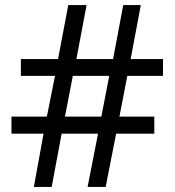

<svg xmlns="http://www.w3.org/2000/svg" viewBox="-20 -734 686 754"><path d="M480 -436 449 -276H586V-209H436L395 0H324L365 -209H222L183 0H113L151 -209H25V-276H164L196 -436H62V-502H208L248 -714H320L280 -502H424L464 -714H533L493 -502H620V-436ZM235 -276H378L409 -436H266Z"/></svg>

Font: Noto Sans Old Turkic
Style: Regular
Weight: 400
Designer: Monotype Design Team
Foundry: Monotype Imaging Inc.
Version: Version 2.003; ttfautohint (v1.8.4.7-5d5b)